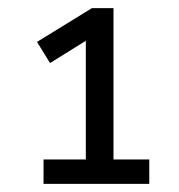

<svg xmlns="http://www.w3.org/2000/svg" viewBox="-20 -725 440 472"><path d="M87 -273V-333H191V-644H222L103 -570L71 -622L206 -705H259V-333H347V-273Z"/></svg>

Font: Nunito Sans 12pt ExtraLight 11pt
Style: Regular
Weight: 400
Version: Version 3.101;gftools[0.9.27]